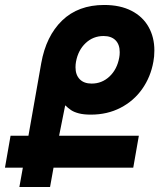

<svg xmlns="http://www.w3.org/2000/svg" viewBox="-34 -753 654 773"><path d="M58 -78H-14L8.5 -206.5H80.5L132 -498.5Q151.5 -608 216.2 -670.5Q281 -733 385.5 -733Q450 -733 495.5 -709.5Q541 -686 564.2 -644.5Q587.5 -603 587.5 -550Q587.5 -525 583.5 -504.5Q572.5 -443 538.5 -394.8Q504.5 -346.5 451.2 -319Q398 -291.5 332 -291.5Q303 -291.5 283.8 -296.5Q264.5 -301.5 252.8 -309.2Q241 -317 228.5 -329L204 -206.5H525L502.5 -78H181.5L167.5 0H44ZM270 -482Q270 -451.5 287 -434Q304 -416.5 335 -416.5Q376.5 -416.5 407 -445.2Q437.5 -474 446 -521Q448 -531 448 -543Q448 -574 431 -591Q414 -608 383 -608Q341 -608 310.8 -579.5Q280.5 -551 272 -504.5Q270 -494 270 -482Z"/></svg>

Font: JuliaMono BoldItalic
Style: Regular
Weight: 700
Italic angle: -9°
Monospace: yes
Designer: cormullion
Foundry: corm
Version: Version 0.049; ttfautohint (v1.8.4)